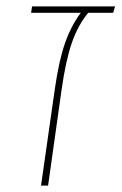

<svg xmlns="http://www.w3.org/2000/svg" viewBox="-20 -579 380 599"><path d="M333 -539H255Q223 -500 204 -445Q185 -390 172 -298L130 0H108L151 -301Q164 -391 183 -445Q202 -499 232 -539H77L80 -559H339Z"/></svg>

Font: FiraGO Thin
Style: Italic
Weight: 100
Italic angle: -8°
Designer: bBox Type GmbH
Foundry: bBox Type GmbH
Version: Version 1.001